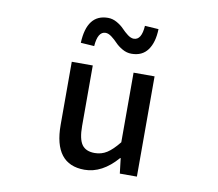

<svg xmlns="http://www.w3.org/2000/svg" viewBox="-88 -921 1175 1037"><g transform="rotate(10 500.0 -402.0)"><path d="M438.5 12.7Q270.5 12.7 270.5 -204.1V-549.8H385.7V-217.8Q385.7 -146.5 407.2 -116.2Q428.7 -85.9 477.5 -85.9Q514.6 -85.9 544.4 -105Q574.2 -124 609.4 -168V-549.8H724.6V0H630.9L621.1 -83H618.2Q535.2 12.7 438.5 12.7ZM580.1 -648.4Q553.7 -648.4 529.8 -662.1Q505.9 -675.8 490.7 -691.9Q475.6 -708 457.5 -721.7Q439.5 -735.4 423.8 -735.4Q380.9 -735.4 375 -654.3L300.8 -659.2Q307.6 -817.4 422.9 -817.4Q448.2 -817.4 472.2 -803.7Q496.1 -790 511.2 -773.9Q526.4 -757.8 544.4 -744.1Q562.5 -730.5 578.1 -730.5Q621.1 -730.5 626 -809.6L701.2 -804.7Q699.2 -731.4 668.9 -689.9Q638.7 -648.4 580.1 -648.4Z"/></g></svg>

Font: GenEi Gothic M SemiBold
Style: Regular
Weight: 500
Designer: o_tamon (Modified); [Source Han Sans]
Ryoko NISHIZUKA  (kana & ideographs); Paul D. Hunt (Latin, Greek & Cyrillic); Wenl
Version: Version 1.1a;Original Version 1.004